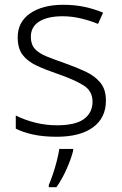

<svg xmlns="http://www.w3.org/2000/svg" viewBox="-20 -562 509 803"><path d="M423 -141Q423 -69 369 -29.5Q315 10 217 10Q161 10 118 0.5Q75 -9 46 -24V-79Q81 -61 126 -49.5Q171 -38 218 -38Q296 -38 331.5 -64.5Q367 -91 367 -137Q367 -181 330 -204.5Q293 -228 221 -253Q171 -270 133.5 -287.5Q96 -305 75 -332Q54 -359 54 -406Q54 -470 106 -506Q158 -542 245 -542Q293 -542 334.5 -533Q376 -524 411 -509L390 -462Q359 -475 320 -484.5Q281 -494 242 -494Q179 -494 144 -472Q109 -450 109 -408Q109 -376 126 -357.5Q143 -339 175 -326Q207 -313 253 -297Q301 -280 339 -262Q377 -244 400 -216Q423 -188 423 -141ZM286 68Q278 101 259 144Q240 187 216 221H184V212Q191 196 200.5 168.5Q210 141 217.5 111.5Q225 82 228 61H286Z"/></svg>

Font: Noto Sans Sinhala Light
Style: Regular
Weight: 300
Designer: Jelle Bosma - Monotype Design Team
Foundry: Monotype Imaging Inc.
Version: Version 2.006; ttfautohint (v1.8.4.7-5d5b)